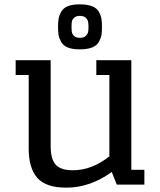

<svg xmlns="http://www.w3.org/2000/svg" viewBox="-20 -849 736 883"><path d="M213 -572H52V-504H112V-165Q112 -76 151.5 -31Q191 14 285 14Q394 14 494 -58L517 0H644V-68H584V-572H483H423V-504H483V-130Q403 -66 315 -66Q259 -66 236 -92Q213 -118 213 -176ZM347 -622Q381 -622 403 -630.5Q425 -639 434.5 -656Q444 -673 446.5 -687.5Q449 -702 449 -725Q449 -748 446.5 -763Q444 -778 434.5 -795Q425 -812 403 -820.5Q381 -829 347 -829Q313 -829 292 -820.5Q271 -812 261.5 -795Q252 -778 249.5 -763Q247 -748 247 -725Q247 -702 249.5 -687.5Q252 -673 261.5 -656Q271 -639 292 -630.5Q313 -622 347 -622ZM347 -675Q330 -675 321 -683.5Q312 -692 310.5 -701Q309 -710 309 -725Q309 -740 310.5 -749.5Q312 -759 321 -767.5Q330 -776 347 -776Q365 -776 374 -767.5Q383 -759 385 -749.5Q387 -740 387 -725Q387 -710 385 -701Q383 -692 374 -683.5Q365 -675 347 -675Z"/></svg>

Font: Glegoo
Style: Bold
Weight: 700
Version: Version 2.0.1; ttfautohint (v0.9) -r 48 -G 60